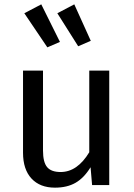

<svg xmlns="http://www.w3.org/2000/svg" viewBox="-20 -852 615 884"><path d="M483 0H404L397 -82Q367 -33 328 -10.5Q289 12 233 12Q164 12 125 -30Q86 -72 86 -149V-527H178V-159Q178 -105 197 -82.5Q216 -60 259 -60Q336 -60 391 -151V-527H483ZM256 -659 198 -634 92 -791 170 -832ZM398 -664 340 -639 244 -791 322 -832Z"/></svg>

Font: FiraGO
Style: Regular
Weight: 400
Designer: bBox Type
Foundry: bBox Type GmbH
Version: Version 1.001;April 20, 2020;FontCreator 12.0.0.2555 64-bit